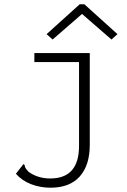

<svg xmlns="http://www.w3.org/2000/svg" viewBox="-20 -700 590 894"><path d="M215 174Q167 174 124.5 157.5Q82 141 54 109L83 72L89 64L95 69Q95 76 98.5 82Q102 88 113 100Q156 131 214 131Q348 131 348 -21V-411H140V-453H398V-25Q398 69 351.5 121.5Q305 174 215 174ZM225 -516 197 -541 351 -680H373L527 -541L499 -516L362 -635Z"/></svg>

Font: Inconsolata SemiExpanded Light
Style: Regular
Weight: 300
Width: 6
Monospace: yes
Designer: Raph Levien, Cyreal, Brenton Simpson
Foundry: Raph Levien, Cyreal, Google
Version: Version 3.001; ttfautohint (v1.8.2.53-6de2)